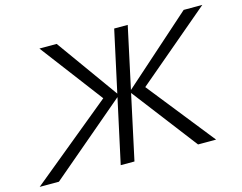

<svg xmlns="http://www.w3.org/2000/svg" viewBox="-117 -801 1190 945"><g transform="rotate(-15 478.5 -329.0)"><path d="M-24 0 420 -364 409 -317 151 -658H239L470 -336L74 0ZM389 0 532 -658H601L459 0ZM783 0 525 -337 886 -658H981L578 -317L586 -364L875 0Z"/></g></svg>

Font: Ysabeau Infant
Style: Italic
Weight: 400
Italic angle: -12°
Designer: Christian Thalmann (Catharsis Fonts)
Version: Version 2.001;gftools[0.9.30]; featfreeze: ss01,ss02,lnum